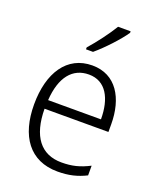

<svg xmlns="http://www.w3.org/2000/svg" viewBox="-143 -852 782 949"><g transform="rotate(20 248.0 -377.5)"><path d="M378 -757V-765H312C285 -720 240 -660 201 -616V-606H238C285 -645 349 -714 378 -757ZM259 -542C126 -542 53 -429 53 -263C53 -97 128 10 275 10C334 10 378 -1 424 -24V-75C373 -49 333 -39 278 -39C169 -39 110 -116 109 -260H445V-300C445 -437 384 -542 259 -542ZM258 -494C348 -494 389 -415 389 -306H111C119 -430 173 -494 258 -494Z"/></g></svg>

Font: Noto Sans Telugu SemiCondensed Light
Style: Regular
Weight: 300
Width: 4
Designer: Jelle Bosma - Monotype Design Team
Foundry: Monotype Imaging Inc.
Version: Version 2.005